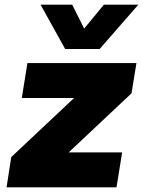

<svg xmlns="http://www.w3.org/2000/svg" viewBox="-20 -799 610 819"><path d="M570 -779 405 -590H258L153 -779H288L339 -677L423 -779ZM296 -381H73L97 -530H562L541 -401L273 -149H501L477 0H8L28 -129Z"/></svg>

Font: Be Vietnam Black
Style: Italic
Weight: 900
Italic angle: -9°
Designer: Lam Bao; Tony Le; Vietanh Nguyen
Foundry: Yellow Type Foundry
Version: Version 5.000